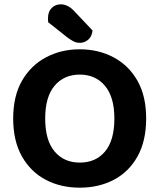

<svg xmlns="http://www.w3.org/2000/svg" viewBox="-20 -852 738 888"><path d="M656 -304Q656 -200 616 -128.5Q576 -57 506.5 -20.5Q437 16 349 16Q261 16 191.5 -20.5Q122 -57 81.5 -128.5Q41 -200 41 -304Q41 -408 82 -479Q123 -550 193 -587Q263 -624 349 -624Q435 -624 505 -587Q575 -550 615.5 -479Q656 -408 656 -304ZM509 -304Q509 -403 465.5 -455Q422 -507 349 -507Q276 -507 232.5 -455.5Q189 -404 189 -304Q189 -203 232.5 -151.5Q276 -100 349 -100Q423 -100 466 -151.5Q509 -203 509 -304ZM294 -677 203 -749Q202 -753 202 -759Q202 -765 202 -768Q202 -798 219 -815Q236 -832 261 -832Q293 -832 322 -802L408 -711Q405 -683 388 -668.5Q371 -654 350 -654Q333 -654 320.5 -660.5Q308 -667 294 -677Z"/></svg>

Font: BalooTamma2Bold
Style: Bold
Weight: 700
Designer: Divya Kowshik, Shuchita Grover and Ek Type
Foundry: Ek Type
Version: Version 1.700